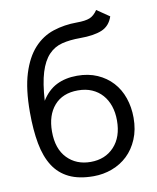

<svg xmlns="http://www.w3.org/2000/svg" viewBox="-82 -784 700 856"><g transform="rotate(-10 267.5 -356.0)"><path d="M273 8Q207 8 162.5 -13.5Q118 -35 91.5 -76.5Q65 -118 53.5 -179.5Q42 -241 42 -322Q42 -427 63.5 -496Q85 -565 122.5 -606Q160 -647 210.5 -663.5Q261 -680 318 -680Q356 -680 376 -688Q396 -696 412 -720L469 -681Q455 -639 418.5 -624Q382 -609 320 -609Q273 -609 237.5 -600Q202 -591 176.5 -564Q151 -537 136 -488.5Q121 -440 116 -361Q144 -406 184 -426Q224 -446 277 -446Q328 -446 368 -428.5Q408 -411 436 -380.5Q464 -350 478.5 -308Q493 -266 493 -218Q493 -164 475 -121.5Q457 -79 427 -50.5Q397 -22 357 -7Q317 8 273 8ZM271 -57Q337 -57 377.5 -100.5Q418 -144 418 -219Q418 -255 408 -284.5Q398 -314 379 -335.5Q360 -357 332.5 -369Q305 -381 269 -381Q200 -381 162 -337.5Q124 -294 124 -220Q124 -142 165 -99.5Q206 -57 271 -57Z"/></g></svg>

Font: Tilda Sans
Style: Regular
Weight: 400
Designer: ParaType Ltd
Foundry: ParaType Ltd
Version: Version 1.009